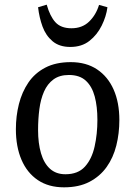

<svg xmlns="http://www.w3.org/2000/svg" viewBox="-20 -788 579 822"><path d="M254 14Q188 14 142 -17Q96 -48 72 -104Q48 -160 48 -235Q48 -291 61 -342.5Q74 -394 101.5 -434.5Q129 -475 174 -498.5Q219 -522 283 -522Q349 -522 395.5 -491Q442 -460 466.5 -404.5Q491 -349 491 -274Q491 -217 478 -165Q465 -113 436.5 -73Q408 -33 363 -9.5Q318 14 254 14ZM260 -42Q314 -42 343.5 -74.5Q373 -107 385 -160.5Q397 -214 397 -275Q397 -332 385.5 -375Q374 -418 347.5 -442.5Q321 -467 275 -467Q235 -467 209 -448Q183 -429 168.5 -396Q154 -363 148.5 -320.5Q143 -278 143 -231Q143 -175 155.5 -132Q168 -89 194 -65.5Q220 -42 260 -42ZM281 -587Q234 -587 205 -611.5Q176 -636 162 -674.5Q148 -713 143 -757L180 -768Q194 -718 217.5 -692.5Q241 -667 286 -667Q332 -667 361.5 -695.5Q391 -724 404 -767L440 -757Q435 -718 415.5 -678.5Q396 -639 363 -613Q330 -587 281 -587Z"/></svg>

Font: Literata 18pt
Style: Italic
Weight: 400
Italic angle: -2°
Designer: Latin by Veronika Burian and Jose Scaglione. Greek by Irene Vlachou. Cyrillic by Vera Evstafieva
Foundry: TypeTogether
Version: Version 3.103;gftools[0.9.29]